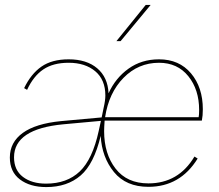

<svg xmlns="http://www.w3.org/2000/svg" viewBox="-20 -750 888 780"><path d="M592 -730 470 -583H453L572 -730ZM800 -260H405Q403 -232 403 -217Q403 -125 449.5 -65Q496 -5 583 -5Q705 -5 770 -114L783 -106Q712 9 583 9Q492 9 443 -51Q394 -111 389 -198Q362 -84 307.5 -37Q253 10 168 10Q102 10 61 -21Q20 -52 20 -110Q20 -172 72.5 -210Q125 -248 228 -258L393 -273L401 -312Q408 -342 408 -362Q408 -426 367 -460.5Q326 -495 259 -495Q196 -495 156 -468Q116 -441 90 -385L78 -392Q106 -450 148.5 -479.5Q191 -509 259 -509Q332 -509 375 -472.5Q418 -436 421 -371Q449 -433 502 -471Q555 -509 626 -509Q708 -509 756 -452Q804 -395 804 -306Q804 -280 800 -260ZM626 -495Q542 -495 482 -434Q422 -373 407 -274H787Q789 -283 789 -303Q789 -386 745 -440.5Q701 -495 626 -495ZM167 -4Q252 -4 304 -53.5Q356 -103 381 -218L390 -259L237 -245Q37 -226 37 -111Q37 -59 73 -31.5Q109 -4 167 -4Z"/></svg>

Font: Elaine Sans Thin
Style: Italic
Weight: 250
Italic angle: -13°
Designer: Wei Huang
Foundry: Wei Huang
Version: Version 2.001;December 24, 2019;FontCreator 12.0.0.2547 64-b